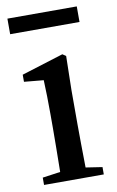

<svg xmlns="http://www.w3.org/2000/svg" viewBox="-84 -779 504 826"><g transform="rotate(-10 168.0 -366.0)"><path d="M301 0V-32L229 -43C228 -118 227 -181 227 -232V-381L230 -530L215 -540L32 -483V-452L117 -444C119 -398 120 -349 120 -296V-232C120 -182 119 -119 118 -43L40 -32V0ZM312 -664V-732H9V-664Z"/></g></svg>

Font: AllPunType SemiBold
Style: Regular
Weight: 600
Version: 1.0